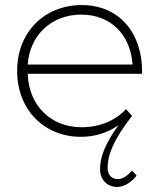

<svg xmlns="http://www.w3.org/2000/svg" viewBox="-20 -542 629 762"><path d="M504 -82 480 -109C438 -63 375 -37 304 -37C181 -37 94 -124 90 -249H544C547 -411 453 -523 302 -522C152 -520 48 -411 48 -261C48 -107 155 1 301 1C357 1 407 -15 450 -45C397 28 377 83 377 129C377 174 408 200 445 200C474 200 503 180 522 155L504 135C487 154 468 169 448 169C424 169 407 153 407 124C407 75 429 14 504 -82ZM506 -286H90C98 -403 185 -484 302 -484C421 -484 498 -403 506 -286Z"/></svg>

Font: Montserrat ExtraLight
Style: Regular
Weight: 250
Designer: Julieta Ulanovsky
Foundry: Julieta Ulanovsky
Version: Version 4.000